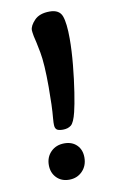

<svg xmlns="http://www.w3.org/2000/svg" viewBox="-74 -637 408 686"><g transform="rotate(-10 130.5 -294.0)"><path d="M130 -172Q113 -172 107 -177.5Q101 -183 101 -195Q101 -198 101 -203.5Q101 -209 102 -219Q104 -239 105 -268Q106 -297 106 -331Q106 -416 98 -458Q90 -500 85 -519Q82 -536 82 -541Q82 -557 100.5 -576.5Q119 -596 156 -596Q191 -596 200.5 -570.5Q210 -545 210 -488Q210 -445 205 -393Q200 -341 193 -296Q186 -251 180 -227Q171 -190 159.5 -181Q148 -172 130 -172ZM121 8Q93 8 75.5 -10Q58 -28 58 -56Q58 -85 77 -104Q96 -123 126 -123Q154 -123 171 -106Q188 -89 188 -61Q188 -31 169 -11.5Q150 8 121 8Z"/></g></svg>

Font: Akaya Kanadaka
Style: Regular
Weight: 400
Designer: Vaishnavi Murthy Yerkadithaya, Juan Luis Blanco Aristondo
Version: Version 1.002; ttfautohint (v1.8.3)